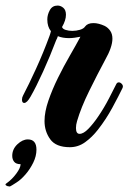

<svg xmlns="http://www.w3.org/2000/svg" viewBox="-38 -521 462 690"><path d="M213 8Q163 8 142.5 -20.5Q122 -49 122 -86Q122 -119 136 -159.5Q150 -200 170.5 -241.5Q191 -283 213 -321Q235 -359 251 -389Q241 -387 230.5 -385.5Q220 -384 210 -384Q187 -384 170 -391Q169 -387 167 -383Q165 -379 164 -377Q142 -319 117 -264Q92 -209 72 -174Q59 -151 49 -151Q41 -151 41 -163Q41 -171 45 -178Q65 -216 91.5 -274Q118 -332 140 -392Q141 -394 142.5 -399.5Q144 -405 145 -409Q132 -425 132 -451Q132 -468 141 -484.5Q150 -501 169 -501Q180 -501 189.5 -493Q199 -485 199 -468Q199 -448 185 -424Q187 -417 198 -413.5Q209 -410 222 -410Q236 -410 249.5 -414Q263 -418 268 -426Q277 -438 298 -438Q316 -438 338 -428Q350 -422 358 -410.5Q366 -399 366 -382Q366 -352 340 -306Q312 -254 282.5 -194Q253 -134 239 -86Q235 -73 235 -61Q235 -40 248 -40Q262 -40 279.5 -58Q297 -76 314 -101Q336 -133 354.5 -169Q373 -205 380 -219Q383 -225 389 -225Q395 -225 400.5 -218.5Q406 -212 402 -204Q389 -177 366 -134.5Q343 -92 314 -55Q293 -28 268 -10Q243 8 213 8ZM-4 149Q-11 149 -16 145.5Q-21 142 -15 138Q5 124 20.5 103Q36 82 36 69Q20 69 13 60.5Q6 52 6 39Q6 15 24.5 -2.5Q43 -20 62 -20Q93 -20 93 17Q93 40 81.5 63.5Q70 87 53.5 106Q37 125 21 135Q12 141 6 144.5Q0 148 -2 149Z"/></svg>

Font: Praise
Style: Regular
Weight: 400
Designer: Robert E. Leuschke
Foundry: Robert E. Leuschke
Version: Version 1.100; ttfautohint (v1.8.3)